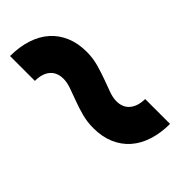

<svg xmlns="http://www.w3.org/2000/svg" viewBox="-29 -552 547 547"><g transform="rotate(45 244.5 -279.0)"><path d="M296.4 -309.1Q321.8 -309.1 335.7 -325.7Q349.6 -342.3 350.1 -371.6H450.2Q450.2 -334.5 440.4 -304.2Q430.7 -273.9 411.9 -252.7Q393.1 -231.4 366 -220Q338.9 -208.5 304.2 -208.5Q279.3 -208.5 256.6 -214.6Q233.9 -220.7 213.9 -228.3Q193.8 -235.8 176.5 -241.9Q159.2 -248 145 -248Q119.1 -248 105.2 -231.7Q91.3 -215.3 91.3 -186H-8.8Q-8.8 -223.1 1 -253.4Q10.7 -283.7 29.5 -304.9Q48.3 -326.2 75.4 -337.6Q102.5 -349.1 137.2 -349.1Q162.1 -349.1 184.8 -342.8Q207.5 -336.4 227.5 -329.1Q247.6 -321.8 264.9 -315.4Q282.2 -309.1 296.4 -309.1Z"/></g></svg>

Font: Carlito
Style: Bold Italic
Weight: 700
Italic angle: -7°
Designer: Lukasz Dziedzic
Foundry: tyPoland Lukasz Dziedzic
Version: Version 1.104